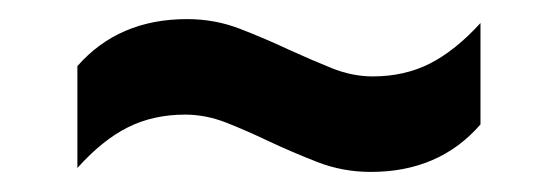

<svg xmlns="http://www.w3.org/2000/svg" viewBox="-20 -476 570 196"><path d="M358.5 -300.5Q330 -300.5 304.2 -310.5Q278.5 -320.5 254 -332Q232 -342.5 211 -350.8Q190 -359 169 -359Q136.5 -359 110.5 -346Q84.5 -333 59 -304.5V-408.5Q101 -456.5 171 -456.5Q199.5 -456.5 225.2 -446.5Q251 -436.5 275.5 -425Q297.5 -415 318.5 -406.5Q339.5 -398 360.5 -398Q393 -398 419 -411.2Q445 -424.5 470.5 -452.5V-349Q428.5 -300.5 358.5 -300.5Z"/></svg>

Font: Encode Sans SemiCondensed SemiCondensed SemiBold
Style: Regular
Weight: 600
Width: 4
Designer: Multiple Designers
Foundry: Impallari Type
Version: Version 3.000; ttfautohint (v1.8.3) -l 8 -r 50 -G 200 -x 14 